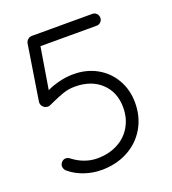

<svg xmlns="http://www.w3.org/2000/svg" viewBox="-129 -798 807 899"><g transform="rotate(-20 274.5 -349.0)"><path d="M479 -241Q479 -171 446.5 -115.5Q414 -60 356 -29Q298 2 224 2Q182 2 140.5 -12Q99 -26 68 -52Q62 -56 58.5 -63.5Q55 -71 55 -78Q55 -88 63.5 -97.5Q72 -107 84 -107Q95 -107 106 -98Q132 -78 162.5 -67Q193 -56 224 -56Q281 -56 325.5 -79Q370 -102 394.5 -144Q419 -186 419 -239Q419 -315 370 -361.5Q321 -408 239 -408Q208 -408 181.5 -399Q155 -390 122 -375Q98 -363 91 -363Q76 -363 66.5 -372.5Q57 -382 57 -395Q57 -400 58 -403L101 -675Q103 -685 111.5 -692.5Q120 -700 132 -700H433Q445 -700 453.5 -691.5Q462 -683 462 -670Q462 -658 453.5 -649.5Q445 -641 433 -641H153L119 -434Q145 -447 180.5 -456Q216 -465 253 -465Q317 -465 368.5 -436.5Q420 -408 449.5 -356.5Q479 -305 479 -241Z"/></g></svg>

Font: Quicksand
Style: Regular
Weight: 400
Designer: Andrew Paglinawan
Foundry: Andrew Paglinawan
Version: Version 3.000